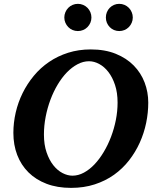

<svg xmlns="http://www.w3.org/2000/svg" viewBox="-20 -938 792 975"><path d="M577.1 -417Q577.1 -467.3 564.2 -506.3Q551.3 -545.4 530.5 -572.3Q509.8 -599.1 483.9 -613Q458 -627 432.1 -627Q402.3 -627 373.8 -611.8Q345.2 -596.7 319.8 -570.6Q294.4 -544.4 272.9 -508.5Q251.5 -472.7 236.1 -431.4Q220.7 -390.1 211.9 -345Q203.1 -299.8 203.1 -254.9Q203.1 -203.1 216.6 -164.1Q230 -125 251 -98.6Q272 -72.3 297.6 -59.1Q323.2 -45.9 348.1 -45.9Q377.4 -45.9 406 -61.3Q434.6 -76.7 460 -103.5Q485.4 -130.4 506.8 -166.3Q528.3 -202.1 543.9 -243.4Q559.6 -284.7 568.4 -329.1Q577.1 -373.5 577.1 -417ZM732.9 -417Q732.9 -365.7 722.2 -313.7Q711.4 -261.7 689.7 -213.6Q668 -165.5 635.3 -123.5Q602.5 -81.5 559.1 -50.5Q515.6 -19.5 460.9 -1.7Q406.2 16.1 340.8 16.1Q271 16.1 216.6 -4.6Q162.1 -25.4 124.5 -62.7Q86.9 -100.1 67.4 -151.1Q47.9 -202.1 47.9 -263.2Q47.9 -314.9 59.8 -366.7Q71.8 -418.5 95 -465.6Q118.2 -512.7 151.9 -553.2Q185.5 -593.8 229.2 -623.5Q272.9 -653.3 326.2 -670.2Q379.4 -687 440.9 -687Q513.2 -687 567.9 -664.8Q622.6 -642.6 659.2 -605.2Q695.8 -567.9 714.4 -519Q732.9 -470.2 732.9 -417ZM444.3 -849.1Q444.3 -835 439 -822.5Q433.6 -810.1 424.3 -800.5Q415 -791 402.3 -785.6Q389.6 -780.3 375.5 -780.3Q361.3 -780.3 348.6 -785.6Q335.9 -791 326.7 -800.5Q317.4 -810.1 312 -822.5Q306.6 -835 306.6 -849.1Q306.6 -863.3 312 -876Q317.4 -888.7 326.7 -898.2Q335.9 -907.7 348.6 -913.1Q361.3 -918.5 375.5 -918.5Q389.6 -918.5 402.3 -913.1Q415 -907.7 424.3 -898.2Q433.6 -888.7 439 -876Q444.3 -863.3 444.3 -849.1ZM654.3 -849.1Q654.3 -835 648.9 -822.5Q643.6 -810.1 634.3 -800.5Q625 -791 612.3 -785.6Q599.6 -780.3 585.4 -780.3Q571.3 -780.3 558.8 -785.6Q546.4 -791 537.1 -800.5Q527.8 -810.1 522.7 -822.5Q517.6 -835 517.6 -849.1Q517.6 -863.3 522.7 -876Q527.8 -888.7 537.1 -898.2Q546.4 -907.7 558.8 -913.1Q571.3 -918.5 585.4 -918.5Q599.6 -918.5 612.3 -913.1Q625 -907.7 634.3 -898.2Q643.6 -888.7 648.9 -876Q654.3 -863.3 654.3 -849.1Z"/></svg>

Font: Charis SIL APac
Style: Bold Italic
Weight: 700
Italic angle: -11°
Foundry: SIL International
Version: Version 5.000